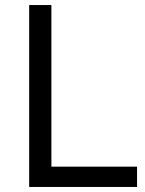

<svg xmlns="http://www.w3.org/2000/svg" viewBox="-20 -742 577 762"><path d="M95.8 -722H184V-80.6H524V0H95.8Z"/></svg>

Font: 寒蝉端黑体 Light
Style: Regular
Weight: 300
Designer: ChillDuanSans {Warren2060}; 
Source Han Sans {Ryoko NISHIZUKA 西塚涼子 (kana, bopomofo & ideographs); Paul D. Hunt (Latin, G
Foundry: ChillType&Adobe
Version: Version 1.300;Glyphs 3.3 (3306)